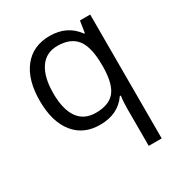

<svg xmlns="http://www.w3.org/2000/svg" viewBox="-183 -673 978 1041"><g transform="rotate(-30 306.5 -152.5)"><path d="M288.1 -58.1Q369.1 -58.1 406.2 -101.6Q443.4 -145 445.8 -248V-266.1Q445.8 -378.4 407.7 -427.7Q369.6 -477.1 287.1 -477.1Q215.8 -477.1 178 -421.6Q140.1 -366.2 140.1 -265.1Q140.1 -164.1 177.5 -111.1Q214.8 -58.1 288.1 -58.1ZM275.9 9.8Q172.4 9.8 114.3 -63Q56.2 -135.7 56.2 -266.1Q56.2 -397.5 114.7 -471.2Q173.3 -544.9 277.8 -544.9Q387.7 -544.9 446.8 -461.9H451.2L462.9 -535.2H526.9V240.2H445.8V11.2Q445.8 -37.6 451.2 -71.8H444.8Q388.7 9.8 275.9 9.8Z"/></g></svg>

Font: f01206874
Style: Regular
Weight: 400
Foundry: Ascender Corporation
Version: Version 1.10